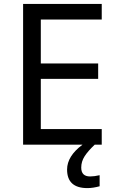

<svg xmlns="http://www.w3.org/2000/svg" viewBox="-20 -734 596 974"><path d="M392.1 116.2Q392.1 161.1 437 161.1Q458.5 161.1 485.4 154.8V210.9Q451.7 220.2 423.3 220.2Q320.3 220.2 320.3 126Q320.3 58.1 398.4 0H97.2V-713.9H496.1V-634.8H187V-412.1H478V-334H187V-79.1H496.1V0H460.4Q426.3 32.2 409.2 58.8Q392.1 85.4 392.1 116.2Z"/></svg>

Font: NotoSans
Style: Regular
Weight: 400
Designer: Monotype Design team
Foundry: Monotype Imaging Inc.
Version: Version 1.04